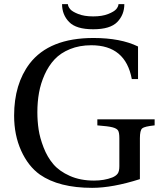

<svg xmlns="http://www.w3.org/2000/svg" viewBox="-20 -890 774 925"><path d="M48 -333Q48 -485 123 -584Q218 -707 430 -707Q561 -707 645 -666V-509H615Q585 -672 420 -672Q363 -672 317.5 -653.5Q272 -635 243 -604Q214 -573 195 -530.5Q176 -488 168 -443.5Q160 -399 160 -349Q160 -307 166 -266.5Q172 -226 190 -179.5Q208 -133 237 -99Q266 -65 316.5 -42.5Q367 -20 433 -20Q482 -20 521 -35Q538 -42 546.5 -53Q555 -64 555 -89V-224Q555 -251 549 -261Q543 -271 522.5 -276.5Q502 -282 449 -286V-315H725V-286Q676 -281 665 -271.5Q654 -262 654 -224V-27Q522 15 424 15Q264 15 172 -49Q116 -89 82 -164Q48 -239 48 -333ZM279 -870H307Q308 -858 318 -846Q328 -834 357 -822.5Q386 -811 429 -811Q472 -811 501 -822.5Q530 -834 540 -846Q550 -858 551 -870H579Q579 -819 545 -784Q511 -749 429 -749Q347 -749 313 -784Q279 -819 279 -870Z"/></svg>

Font: Heuristica
Style: Regular
Weight: 400
Version: Version 1.0.1 ; ttfautohint (v1.4.1)